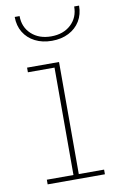

<svg xmlns="http://www.w3.org/2000/svg" viewBox="-86 -804 518 852"><g transform="rotate(-10 172.5 -378.5)"><path d="M202 -21H316V0H58V-21H178V-505H58V-526H202ZM333 -757Q333 -717.5 314.8 -687.5Q296.5 -657.5 263.8 -640.8Q231 -624 188 -624Q145 -624 112.2 -640.8Q79.5 -657.5 61.2 -687.5Q43 -717.5 43 -757H65Q65 -707 99.2 -675.5Q133.5 -644 188 -644Q243 -644 277 -675.5Q311 -707 311 -757Z"/></g></svg>

Font: Hepta Slab ExtraLight ExtraLight
Style: Regular
Weight: 250
Version: Version 1.102